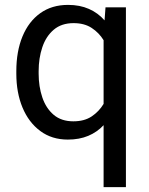

<svg xmlns="http://www.w3.org/2000/svg" viewBox="-20 -558 608 781"><path d="M46.4 -258.3V-268.6Q46.4 -349.1 71.5 -409.9Q96.7 -470.7 143.8 -504.4Q190.9 -538.1 256.8 -538.1Q304.7 -538.1 341.8 -521.7Q378.9 -505.4 405.3 -475.1L409.2 -528.3H492.2V203.1H401.4V-48.8Q375 -20.5 338.9 -5.4Q302.7 9.8 255.9 9.8Q190.9 9.8 143.8 -25.1Q96.7 -60.1 71.5 -120.6Q46.4 -181.2 46.4 -258.3ZM137.2 -268.6V-258.3Q137.2 -206.1 152.1 -161.9Q167 -117.7 198.2 -91.1Q229.5 -64.5 278.3 -64.5Q323.2 -64.5 353 -84.5Q382.8 -104.5 401.4 -135.3V-394.5Q382.8 -424.8 353 -444.3Q323.2 -463.9 279.3 -463.9Q230 -463.9 198.5 -437Q167 -410.2 152.1 -365.7Q137.2 -321.3 137.2 -268.6Z"/></svg>

Font: Vazirmatn RD
Style: Regular
Weight: 400
Designer: Saber Rastikerdar
Foundry: Saber Rastikerdar
Version: Version 32.102